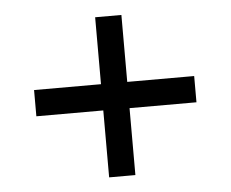

<svg xmlns="http://www.w3.org/2000/svg" viewBox="-42 -608 700 583"><g transform="rotate(-5 308.0 -316.0)"><path d="M268 -72V-560H348V-72ZM64 -276V-356H552V-276Z"/></g></svg>

Font: Kufam
Style: Italic
Weight: 400
Italic angle: -11°
Designer: Artur Schmal
Foundry: Original Type
Version: Version 1.301; ttfautohint (v1.8.3)